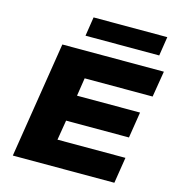

<svg xmlns="http://www.w3.org/2000/svg" viewBox="-128 -1016 1039 1127"><g transform="rotate(15 391.0 -453.0)"><path d="M53 0 165 -705H782L756 -547H343L326 -437H709L684 -279H302L282 -158H695L670 0ZM283 -790 301 -906H749L731 -790Z"/></g></svg>

Font: Nunito Sans 10pt Expanded Black
Style: Italic
Weight: 900
Width: 7
Italic angle: -9°
Designer: Vernon Adams
Foundry: Vernon Adams
Version: Version 3.101;gftools[0.9.27]